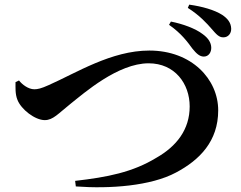

<svg xmlns="http://www.w3.org/2000/svg" viewBox="-20 -834 1040 828"><path d="M810 -624C827 -603 841 -590 859 -590C880 -590 892 -609 891 -630C890 -650 879 -669 854 -687C823 -711 768 -731 717 -741L709 -727C762 -690 788 -654 810 -624ZM893 -709C913 -686 925 -672 944 -673C964 -673 978 -690 977 -711C976 -736 962 -754 938 -770C905 -791 853 -806 796 -814L790 -800C842 -767 873 -732 893 -709ZM62 -487 47 -480C47 -457 45 -429 55 -404C71 -362 131 -316 173 -316C209 -316 231 -344 285 -387C342 -432 488 -561 621 -561C734 -561 798 -473 798 -375C798 -275 741 -203 655 -154C552 -91 443 -70 304 -54L307 -30C454 -19 631 -32 739 -90C841 -144 921 -225 921 -358C921 -492 807 -616 624 -616C460 -616 308 -519 190 -467C157 -452 142 -449 128 -449C102 -449 75 -470 62 -487Z"/></svg>

Font: Noto Serif CJK KR
Style: Bold
Weight: 700
Designer: Ryoko NISHIZUKA 西塚涼子 (kana & ideographs); Frank Grießhammer (Latin, Greek & Cyrillic); Wenlong ZHANG 张文龙 (bopomofo); San
Foundry: Adobe
Version: Version 2.001;hotconv 1.1.0;makeotfexe 2.6.0